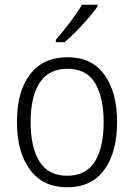

<svg xmlns="http://www.w3.org/2000/svg" viewBox="-20 -878 569 815"><path d="M477 -360Q477 -232 423 -157.5Q369 -83 264 -83Q163 -83 107.5 -157.5Q52 -232 52 -360Q52 -491 108 -563Q164 -635 267 -635Q370 -635 423.5 -560.5Q477 -486 477 -360ZM110 -360Q110 -253 147.5 -192.5Q185 -132 265 -132Q345 -132 382.5 -192Q420 -252 420 -360Q420 -463 384 -524.5Q348 -586 266 -586Q187 -586 148.5 -527Q110 -468 110 -360ZM394 -850Q379 -829 355 -801Q331 -773 304 -745.5Q277 -718 254 -699H217V-709Q246 -742 277 -783Q308 -824 328 -858H394Z"/></svg>

Font: Noto Sans Telugu UI SemiCondensed Light
Style: Regular
Weight: 300
Width: 4
Designer: Jelle Bosma - Monotype Design Team
Foundry: Monotype Imaging Inc.
Version: Version 2.005; ttfautohint (v1.8.4.7-5d5b)